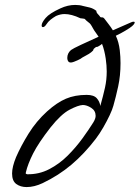

<svg xmlns="http://www.w3.org/2000/svg" viewBox="-20 -759 567 779"><path d="M88 0Q63 0 46 -12.5Q29 -25 29 -55Q29 -82 45 -121Q65 -167 96 -217Q127 -267 171 -307Q211 -343 247.5 -358.5Q284 -374 331 -374H332Q361 -374 373 -360Q385 -346 387 -329Q399 -372 406 -403.5Q413 -435 413 -469Q413 -481 412 -494Q411 -507 409 -521Q404 -555 394 -581Q391 -578 387.5 -576Q384 -574 381 -572Q375 -568 372 -568.5Q369 -569 368 -567Q359 -561 359 -557.5Q359 -554 350 -547Q343 -541 327.5 -533Q312 -525 306 -520Q295 -514 280.5 -508.5Q266 -503 261 -507V-506Q253 -512 253 -524Q253 -543 268 -556Q276 -562 308 -577Q340 -592 380 -610Q375 -618 369 -626Q362 -635 357 -644.5Q352 -654 347 -661Q346 -663 337 -670Q328 -677 325 -681Q324 -683 318 -683.5Q312 -684 306 -685Q270 -702 242 -702Q225 -702 207 -694Q195 -687 185 -679Q175 -671 168 -660Q161 -649 154 -649Q149 -649 149 -656Q149 -667 165 -686Q181 -705 225 -725Q255 -739 285 -739Q303 -739 316 -735Q330 -732 344 -728.5Q358 -725 371 -715V-714Q371 -708 377 -702Q383 -696 387 -690Q389 -688 394 -688.5Q399 -689 403 -684Q412 -672 421 -660.5Q430 -649 438 -636Q460 -646 479 -654Q498 -662 511 -668Q517 -671 522 -671Q531 -671 522.5 -659.5Q514 -648 470 -624Q460 -619 450 -614Q456 -601 460 -586.5Q464 -572 466 -555Q469 -528 469 -503Q469 -452 459.5 -408.5Q450 -365 440 -330Q436 -315 425 -291.5Q414 -268 399 -242Q384 -216 368 -195Q322 -135 270 -91Q218 -47 153 -16Q119 0 88 0ZM90 -52Q138 -51 179.5 -72.5Q221 -94 254.5 -127.5Q288 -161 314.5 -197.5Q341 -234 359 -263Q368 -278 368 -289Q368 -310 350 -321.5Q332 -333 316 -333Q297 -332 262.5 -314Q228 -296 185 -242Q136 -179 114.5 -136.5Q93 -94 85 -60Q84 -55 85 -54Q86 -53 90 -52Z"/></svg>

Font: Vujahday Script
Style: Regular
Weight: 400
Designer: Robert E. Leuschke
Foundry: Robert E. Leuschke
Version: Version 1.010; ttfautohint (v1.8.3)